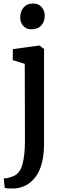

<svg xmlns="http://www.w3.org/2000/svg" viewBox="-20 -827 366 1090"><path d="M121.6 -26.9 120.6 -464.4 52.2 -485.8 53.2 -548.3 202.1 -568.4H204.6L230 -548.8V-10.7Q230 109.4 184.6 173.3Q139.2 237.3 62.5 243.2Q51.8 243.7 31.5 242.7Q11.2 241.7 6.8 239.3L1.5 185.1Q18.6 187.5 53.2 174.3Q92.3 159.7 106.9 107.9Q121.6 56.2 121.6 -26.9ZM157.7 -660.6Q129.4 -660.6 112.1 -679.9Q94.7 -699.2 94.7 -728Q94.7 -761.2 113.8 -784.2Q132.8 -807.1 167.5 -807.1H168Q198.2 -807.1 216.1 -786.9Q233.9 -766.6 233.9 -738.8Q233.9 -704.1 214.4 -682.4Q194.8 -660.6 158.2 -660.6Z"/></svg>

Font: HaufeMerriweather
Style: Regular
Weight: 400
Designer: Eben Sorkin ( eben@eyebytes.com )
Foundry: Eben Sorkin
Version: Version 1.56